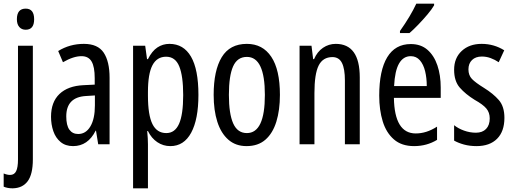

<svg xmlns="http://www.w3.org/2000/svg" viewBox="-33 -786 2800 1046"><path d="M59 -681Q59 -739 107 -739Q153 -739 153 -681Q153 -624 107 -624Q85 -624 72 -639Q59 -654 59 -681ZM36 240Q8 240 -13 231V159Q6 167 22 167Q45 167 55 146.5Q65 126 65 83V-537H146V82Q146 163 118 201Q90 239 36 240Z M424 -547Q500 -547 532 -499Q564 -451 564 -362V0H502L490 -74H488Q446 10 365 10Q324 10 297 -12.5Q270 -35 257.5 -71.5Q245 -108 245 -150Q245 -230 291 -274Q337 -318 422 -322L483 -325V-360Q483 -422 466 -451Q449 -480 411 -480Q367 -480 310 -447L284 -508Q347 -547 424 -547ZM436 -263Q328 -257 328 -152Q328 -103 345 -79.5Q362 -56 393 -56Q435 -56 459.5 -97.5Q484 -139 484 -212V-266Z M890 -547Q967 -547 1007.5 -477.5Q1048 -408 1048 -269Q1048 -136 1008.5 -63Q969 10 895 10Q856 10 824 -11.5Q792 -33 773 -72H769Q771 -51 772 -33Q773 -15 773 0V240H692V-537H758L768 -464H773Q795 -508 824.5 -527.5Q854 -547 890 -547ZM872 -477Q822 -477 797.5 -430.5Q773 -384 773 -285V-265Q773 -159 797.5 -110Q822 -61 873 -61Q920 -61 942.5 -111.5Q965 -162 965 -268Q965 -372 943.5 -424.5Q922 -477 872 -477Z M1492 -269Q1492 -186 1472.5 -123Q1453 -60 1413 -25Q1373 10 1310 10Q1251 10 1211 -25Q1171 -60 1151 -122.5Q1131 -185 1131 -269Q1131 -402 1175 -474.5Q1219 -547 1312 -547Q1398 -547 1445 -476.5Q1492 -406 1492 -269ZM1214 -269Q1214 -166 1237.5 -113.5Q1261 -61 1312 -61Q1410 -61 1410 -269Q1410 -476 1312 -476Q1260 -476 1237 -424.5Q1214 -373 1214 -269Z M1796 -547Q1927 -547 1927 -364V0H1846V-348Q1846 -411 1830 -443Q1814 -475 1778 -475Q1726 -475 1703 -429Q1680 -383 1680 -279V0H1599V-537H1664L1673 -464H1678Q1695 -504 1726.5 -525.5Q1758 -547 1796 -547Z M2205 -546Q2260 -546 2296 -514.5Q2332 -483 2350 -429.5Q2368 -376 2368 -309V-253H2113Q2116 -59 2232 -59Q2261 -59 2289.5 -68Q2318 -77 2348 -96V-24Q2292 10 2223 10Q2155 10 2113 -26.5Q2071 -63 2052 -125Q2033 -187 2033 -265Q2033 -402 2076.5 -474Q2120 -546 2205 -546ZM2205 -480Q2164 -480 2141 -440Q2118 -400 2114 -317H2292Q2292 -361 2283 -398Q2274 -435 2254.5 -457.5Q2235 -480 2205 -480ZM2332 -757Q2320 -736 2296 -707.5Q2272 -679 2245.5 -651.5Q2219 -624 2198 -606H2146V-617Q2204 -699 2235 -766H2332Z M2715 -144Q2715 -70 2675 -30Q2635 10 2563 10Q2526 10 2495 1.5Q2464 -7 2441 -20V-104Q2463 -86 2495 -74.5Q2527 -63 2560 -63Q2595 -63 2615 -83.5Q2635 -104 2635 -141Q2635 -173 2616.5 -195Q2598 -217 2553 -242Q2503 -273 2472 -308.5Q2441 -344 2441 -406Q2441 -470 2482.5 -508.5Q2524 -547 2591 -547Q2658 -547 2714 -512L2684 -447Q2663 -461 2640 -469.5Q2617 -478 2592 -478Q2558 -478 2538.5 -459Q2519 -440 2519 -408Q2519 -376 2538 -356Q2557 -336 2604 -307Q2654 -276 2684.5 -241Q2715 -206 2715 -144Z"/></svg>

Font: Noto Sans Lao ExtraCondensed
Style: Regular
Weight: 400
Width: 2
Designer: Monotype Design Team
Foundry: Monotype Imaging Inc.
Version: Version 2.004; ttfautohint (v1.8.4.7-5d5b)